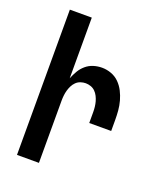

<svg xmlns="http://www.w3.org/2000/svg" viewBox="-136 -824 772 913"><g transform="rotate(20 250.0 -367.5)"><path d="M59 0V-735H170V-428Q178 -448 189 -467Q200 -486 217 -500.5Q234 -515 255 -521.5Q276 -528 298 -528Q322 -528 345 -519.5Q368 -511 385 -494Q402 -477 413 -455.5Q424 -434 430.5 -410.5Q437 -387 439 -363Q441 -339 441 -315V-260H330V-315Q330 -328 328.5 -341.5Q327 -355 323.5 -367.5Q320 -380 314 -392Q308 -404 298.5 -413.5Q289 -423 276 -427.5Q263 -432 250 -432Q237 -432 224 -427.5Q211 -423 201.5 -413.5Q192 -404 186 -392Q180 -380 176.5 -367.5Q173 -355 171.5 -341.5Q170 -328 170 -315V0Z"/></g></svg>

Font: Iosevka Fixed
Style: Bold
Weight: 700
Monospace: yes
Designer: Belleve Invis
Foundry: Belleve Invis
Version: Version 32.3.0